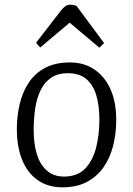

<svg xmlns="http://www.w3.org/2000/svg" viewBox="-20 -787 568 821"><path d="M247 14Q185 14 141 -17Q97 -48 74.5 -104Q52 -160 52 -235Q52 -292 64.5 -343.5Q77 -395 103.5 -434.5Q130 -474 173.5 -497Q217 -520 279 -520Q339 -520 383.5 -490Q428 -460 452.5 -405.5Q477 -351 477 -274Q477 -217 464 -165Q451 -113 423.5 -73Q396 -33 352.5 -9.5Q309 14 247 14ZM253 -32Q312 -32 344.5 -66.5Q377 -101 391 -156Q405 -211 405 -275Q405 -334 392 -378.5Q379 -423 349.5 -448.5Q320 -474 270 -474Q227 -474 198.5 -454.5Q170 -435 153.5 -401Q137 -367 130.5 -323Q124 -279 124 -230Q124 -171 138 -126.5Q152 -82 181 -57Q210 -32 253 -32ZM425 -603 405 -583 278 -690 152 -584 134 -604 240 -741Q250 -754 259.5 -760.5Q269 -767 280 -767Q288 -767 294.5 -765.5Q301 -764 307 -762Z"/></svg>

Font: Literata 18pt Light
Style: Italic
Weight: 300
Italic angle: -2°
Designer: Latin by Veronika Burian and Jose Scaglione. Greek by Irene Vlachou. Cyrillic by Vera Evstafieva
Foundry: TypeTogether
Version: Version 3.103;gftools[0.9.29]